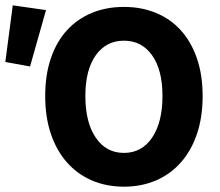

<svg xmlns="http://www.w3.org/2000/svg" viewBox="-32 -690 829 722"><path d="M434 12Q368 12 313.5 -11.5Q259 -35 220 -79Q181 -123 159.5 -186Q138 -249 138 -329Q138 -409 159.5 -471.5Q181 -534 220 -576.5Q259 -619 313.5 -641.5Q368 -664 434 -664Q500 -664 554.5 -641.5Q609 -619 648 -576Q687 -533 708.5 -470.5Q730 -408 730 -329Q730 -249 708.5 -186Q687 -123 648 -79Q609 -35 554.5 -11.5Q500 12 434 12ZM434 -115Q501 -115 540 -172.5Q579 -230 579 -329Q579 -427 540 -482Q501 -537 434 -537Q367 -537 328 -482Q289 -427 289 -329Q289 -230 328 -172.5Q367 -115 434 -115ZM-12 -457 16 -670 141 -652 81 -440Z"/></svg>

Font: hySource Sans Pro
Style: Bold
Weight: 700
Designer: Paul D. Hunt
Foundry: Adobe Systems Incorporated
Version: Version 2.021;PS 2.000;hotconv 1.0.86;makeotf.lib2.5.63406